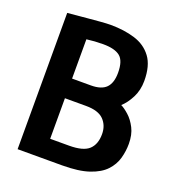

<svg xmlns="http://www.w3.org/2000/svg" viewBox="-139 -888 925 1001"><g transform="rotate(20 324.0 -387.5)"><path d="M70 0V-756L178 -766Q210.5 -769 246.8 -772Q283 -775 304 -775Q379.5 -775 439.5 -756.5Q499.5 -738 534.2 -691.2Q569 -644.5 569 -560Q569 -509 548 -467.5Q527 -426 499 -401Q518.5 -391.5 543.5 -369.2Q568.5 -347 587 -311Q605.5 -275 605.5 -224Q605.5 -183.5 594.5 -143.8Q583.5 -104 553.2 -71.5Q523 -39 465.8 -19.5Q408.5 0 316 0ZM211 -443H315.5Q373.5 -443 399.8 -470Q426 -497 426 -553Q426 -619.5 396.5 -643.2Q367 -667 302 -667Q256 -667 211 -661ZM211 -109H316Q394 -109 425.5 -138.2Q457 -167.5 457 -224Q457 -272 426.8 -303Q396.5 -334 328 -334H211Z"/></g></svg>

Font: Junction
Style: Bold
Weight: 700
Designer: Caroline Hadilaksono
Foundry: Caroline Hadilaksono, Tyler Finck, The League of Moveable Type
Version: Version 2.000; ttfautohint (v1.8.3)